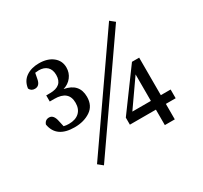

<svg xmlns="http://www.w3.org/2000/svg" viewBox="-143 -865 1147 1086"><g transform="rotate(-30 430.5 -322.0)"><path d="M172 -623 165 -587Q158 -545 126 -545Q102 -545 92 -566Q98 -612 132 -635.5Q166 -659 216 -659Q272 -659 306 -632Q340 -605 340 -561Q340 -526 319.5 -499.5Q299 -473 265 -463Q358 -446 358 -359Q358 -301 315.5 -272.5Q273 -244 212 -244Q94 -244 78 -339Q87 -365 113 -365Q143 -365 152 -317L160 -281Q175 -277 193 -277Q237 -277 261 -299.5Q285 -322 285 -362Q285 -441 192 -441H162V-481H187Q269 -481 269 -553Q269 -588 249.5 -606.5Q230 -625 196 -625Q190 -625 172 -623ZM681 -669 712 -644 247 25 216 0ZM538 -158H659V-331ZM788 -158V-101H724V0H659V-101H489V-147L677 -403H724V-158Z"/></g></svg>

Font: TypoPRO Source Serif Pro
Style: Regular
Weight: 400
Designer: Frank Grießhammer
Foundry: Adobe Systems Incorporated
Version: Version 1.017;PS 1.0;hotconv 1.0.79;makeotf.lib2.5.61930